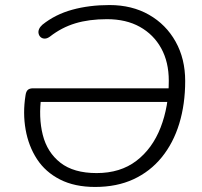

<svg xmlns="http://www.w3.org/2000/svg" viewBox="-20 -733 799 761"><path d="M357 8Q276 8 218 -21.5Q160 -51 126.5 -102.5Q93 -154 81.5 -219.5Q70 -285 81 -354Q83 -370 90 -376.5Q97 -383 111 -383H668L660 -329H124L144 -353Q132 -268 149.5 -198.5Q167 -129 219.5 -88Q272 -47 363 -47Q457 -47 520.5 -95.5Q584 -144 616.5 -227.5Q649 -311 649 -413Q649 -487 619 -541.5Q589 -596 534.5 -626.5Q480 -657 404 -657Q333 -657 278.5 -640.5Q224 -624 178 -588Q167 -580 157.5 -580Q148 -580 141.5 -585.5Q135 -591 133 -600Q131 -609 135 -618Q139 -627 148 -635Q199 -676 266.5 -694.5Q334 -713 414 -713Q503 -713 570.5 -674.5Q638 -636 676 -568Q714 -500 714 -412Q714 -320 690.5 -243Q667 -166 621 -109.5Q575 -53 509 -22.5Q443 8 357 8Z"/></svg>

Font: Nunito ExtraLight Light
Style: Italic
Weight: 300
Italic angle: -9°
Version: Version 3.602